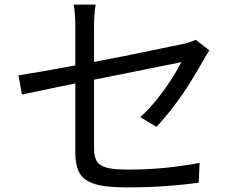

<svg xmlns="http://www.w3.org/2000/svg" viewBox="-20 -793 1040 831"><path d="M526 18Q433 18 386 2Q339 -14 322.5 -47Q306 -80 306 -129V-432L75 -384L60 -467Q94 -472 160.5 -483.5Q227 -495 306 -510V-681Q306 -704 304.5 -727.5Q303 -751 299 -773H394Q390 -751 388.5 -727Q387 -703 387 -681V-525Q451 -537 513 -549.5Q575 -562 628.5 -573Q682 -584 720 -592Q758 -600 774 -603Q791 -607 804.5 -611.5Q818 -616 827 -621L886 -575Q881 -568 874 -556.5Q867 -545 862 -535Q839 -494 806.5 -441.5Q774 -389 735.5 -337.5Q697 -286 657 -244L587 -286Q625 -320 660 -364Q695 -408 722.5 -451Q750 -494 765 -524L387 -448V-150Q387 -116 398.5 -96Q410 -76 441 -67.5Q472 -59 532 -59Q619 -59 694 -66.5Q769 -74 844 -88L840 -2Q773 7 696.5 12.5Q620 18 526 18Z"/></svg>

Font: Chocolate Classical Sans
Style: Regular
Weight: 400
Designer: 田海東、宇文滿月
Foundry: Moonlit Owen
Version: Version 1.001